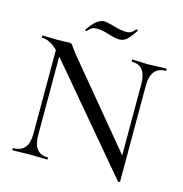

<svg xmlns="http://www.w3.org/2000/svg" viewBox="-116 -889 961 1011"><g transform="rotate(15 365.0 -384.0)"><path d="M122 -602 148 -600V-114Q148 -62 167.5 -37Q187 -12 227 -12Q229 -12 229 -6Q229 0 227 0Q201 0 187 -1L136 -2L82 -1Q67 0 38 0Q36 0 36 -6Q36 -12 38 -12Q81 -12 101.5 -37Q122 -62 122 -114ZM617 15 146 -543Q113 -582 87 -597.5Q61 -613 35 -613Q33 -613 33 -619Q33 -625 35 -625L74 -624Q86 -623 108 -623L159 -624Q169 -625 182 -625Q190 -625 194 -621Q198 -617 206 -605L230 -573L620 -103L628 13Q628 15 623.5 16Q619 17 617 15ZM628 13 603 -18V-510Q603 -562 584 -587.5Q565 -613 525 -613Q523 -613 523 -619Q523 -625 525 -625L565 -624Q595 -622 616 -622Q634 -622 668 -624L710 -625Q712 -625 712 -619Q712 -613 710 -613Q628 -613 628 -510ZM504 -784H505Q508 -784 510.5 -781.5Q513 -779 511 -777Q485 -737 468 -723Q451 -709 430 -709Q417 -709 401.5 -712.5Q386 -716 371 -721Q367 -722 345.5 -728Q324 -734 302 -734Q286 -734 277 -729Q268 -724 261.5 -717Q255 -710 252 -707H250Q247 -707 245 -709.5Q243 -712 245 -714Q290 -781 330 -781Q343 -781 379 -771Q425 -757 454 -757Q471 -757 481.5 -763.5Q492 -770 504 -784Z"/></g></svg>

Font: Cormorant Infant Medium
Style: Regular
Weight: 500
Designer: Christian Thalmann (Catharsis Fonts)
Foundry: Catharsis Fonts
Version: Version 4.000